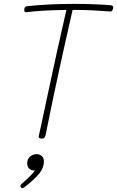

<svg xmlns="http://www.w3.org/2000/svg" viewBox="-20 -714 603 989"><path d="M563 -675Q563 -668 559 -661Q555 -654 546 -655Q492 -659 451 -661Q410 -663 362 -663H354Q309 -466 280 -331Q250 -193 225 -68L215 -19Q213 -10 209 -5Q205 0 195 0Q176 0 180 -15Q196 -85 206 -135Q213 -166 223 -214Q233 -262 248 -330Q255 -361 276 -459L322 -663Q191 -661 116 -651H114Q105 -651 105 -663Q105 -681 120 -682Q228 -694 360 -694Q467 -694 550 -687Q563 -686 563 -675ZM206 118Q206 151 181.5 181Q157 211 105 251Q99 255 96 255Q92 255 88.5 251.5Q85 248 85 243Q85 240 89 236L104 222Q146 185 160 164H155Q140 164 130 154Q120 144 120 127Q120 105 135 92.5Q150 80 168 80Q184 80 195 89.5Q206 99 206 118Z"/></svg>

Font: Mali ExtraLight
Style: Italic
Weight: 275
Italic angle: -10°
Version: Version 1.000; ttfautohint (v1.6)